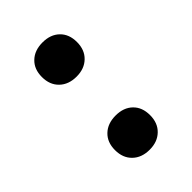

<svg xmlns="http://www.w3.org/2000/svg" viewBox="-124 -394 448 448"><g transform="rotate(-45 100.0 -170.0)"><path d="M100.1 7.3Q73.7 7.3 57.9 -8.1Q42 -23.4 42 -49.3Q42 -75.2 57.9 -90.3Q73.7 -105.5 100.1 -105.5Q126.5 -105.5 142.1 -90.3Q157.7 -75.2 157.7 -49.3Q157.7 -23.4 141.8 -8.1Q126 7.3 100.1 7.3ZM100.1 -233.9Q73.7 -233.9 57.9 -249.3Q42 -264.6 42 -290.5Q42 -316.4 57.9 -331.5Q73.7 -346.7 100.1 -346.7Q126.5 -346.7 142.1 -331.5Q157.7 -316.4 157.7 -290.5Q157.7 -264.6 141.8 -249.3Q126 -233.9 100.1 -233.9Z"/></g></svg>

Font: Markazi Text Medium
Style: Regular
Weight: 500
Designer: Borna Izadpanah (Arabic designer), Fiona Ross (Arabic design director) and Florian Runge (Latin designer)
Foundry: Borna Izadpanah and Florian Runge
Version: Version 1.001